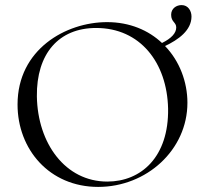

<svg xmlns="http://www.w3.org/2000/svg" viewBox="-20 -723 806 755"><path d="M733 -658C733 -680 720 -703 694 -703C674 -703 653 -690 653 -665C653 -636 673 -636 673 -615C673 -593 654 -572 617 -554C564 -604 490 -636 401 -636C239 -636 49 -529 49 -312C49 -136 174 12 366 12C556 12 717 -133 717 -319C717 -401 686 -483 629 -542C682 -567 733 -604 733 -658ZM402 -9C237 -9 128 -159 125 -344C123 -512 211 -613 358 -613C531 -613 637 -477 641 -296C644 -106 535 -9 402 -9Z"/></svg>

Font: Cormorant SC
Style: Regular
Weight: 400
Designer: Christian Thalmann (Catharsis Fonts)
Version: Version 1.000;PS 001.000;hotconv 1.0.70;makeotf.lib2.5.58329